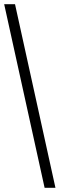

<svg xmlns="http://www.w3.org/2000/svg" viewBox="-20 -780 286 921"><path d="M194 121H246L52 -760H0Z"/></svg>

Font: Noto Serif Khmer Condensed
Style: Regular
Weight: 400
Width: 3
Designer: Danh Hong and the Monotype Design Team
Foundry: Monotype Imaging Inc.
Version: Version 2.004